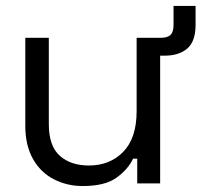

<svg xmlns="http://www.w3.org/2000/svg" viewBox="-20 -616 678 645"><path d="M65 -193V-489H144V-199Q144 -126 180.5 -93Q217 -60 279 -60Q349 -60 394 -106Q439 -152 439 -243V-489H518V0H441V-83H427Q411 -48 372 -19.5Q333 9 258 9Q205 9 160.5 -14Q116 -37 90.5 -82.5Q65 -128 65 -193ZM507 -429V-489H521Q542 -489 552.5 -498.5Q563 -508 563 -532V-596H637V-529Q636 -475 608 -452Q580 -429 533 -429Z"/></svg>

Font: Space Grotesk Frontify
Style: Regular
Weight: 400
Designer: Florian Karsten
Version: Version 2.000